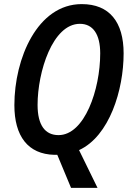

<svg xmlns="http://www.w3.org/2000/svg" viewBox="-20 -745 638 935"><path d="M326 170H455L365 -14C513 -82 582 -307 582 -485C582 -638 513 -725 378 -725C162 -725 50 -460 50 -233C50 -82 116 6 245 9H259ZM265 -87C200 -87 163 -135 163 -234C163 -395 236 -629 369 -629C433 -629 468 -578 468 -485C468 -309 392 -87 265 -87Z"/></svg>

Font: Noto Sans Display SemiCondensed Medium
Style: Italic
Weight: 500
Width: 4
Italic angle: -12°
Designer: Monotype Design Team
Foundry: Monotype Imaging Inc.
Version: Version 1.900